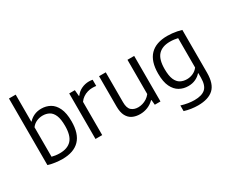

<svg xmlns="http://www.w3.org/2000/svg" viewBox="-149 -1279 2352 1981"><g transform="rotate(-30 1027.0 -289.0)"><path d="M243 9.5Q200.5 9.5 157 3.2Q113.5 -3 75.5 -15V-808H155.5V-486.5H160Q185 -515 223.2 -533Q261.5 -551 310.5 -551Q367 -551 414 -524.8Q461 -498.5 489.2 -439.2Q517.5 -380 517.5 -281.5Q517.5 -134.5 447.8 -62.5Q378 9.5 243 9.5ZM249 -56Q341 -56 388.5 -107Q436 -158 436 -274.5Q436 -355.5 416.5 -400.5Q397 -445.5 363.2 -463.8Q329.5 -482 287 -482Q250 -482 214.8 -466.8Q179.5 -451.5 155.5 -419V-68Q173.5 -63 198.2 -59.5Q223 -56 249 -56Z M640 0V-542.5H707L713.5 -470H718.5Q746.5 -508.5 788.8 -528.2Q831 -548 877 -548Q889.5 -548 899.8 -547Q910 -546 920 -544V-470Q908.5 -472 897.2 -472.5Q886 -473 873 -473Q846.5 -473 817.8 -464.8Q789 -456.5 763.5 -439.2Q738 -422 720 -396V0Z M1169 9Q1118.5 9 1079.5 -9.5Q1040.5 -28 1018 -70Q995.5 -112 995.5 -182.5V-542.5H1075.5V-186Q1075.5 -116.5 1106.5 -89.2Q1137.5 -62 1186.5 -62Q1211 -62 1237.8 -69.5Q1264.5 -77 1289.5 -93Q1314.5 -109 1334 -134.5V-542.5H1414V0H1346.5L1341 -59.5H1336Q1302 -25.5 1259 -8.2Q1216 9 1169 9Z M1731 230Q1693.5 230 1650.8 223.8Q1608 217.5 1571 205.5V138.5Q1613.5 151.5 1652.2 157.8Q1691 164 1726.5 164Q1814.5 164 1856.5 126.2Q1898.5 88.5 1898.5 -4.5V-57.5H1894Q1869.5 -29 1831.2 -11Q1793 7 1744 7Q1687.5 7 1640.5 -19.2Q1593.5 -45.5 1565 -104.2Q1536.5 -163 1536.5 -260.5Q1536.5 -406.5 1606.2 -478.8Q1676 -551 1811.5 -551Q1839.5 -551 1868.8 -548Q1898 -545 1926 -539.5Q1954 -534 1978.5 -526.5V-16.5Q1978.5 115.5 1916.5 172.8Q1854.5 230 1731 230ZM1767.5 -61.5Q1804 -61.5 1839.2 -77Q1874.5 -92.5 1898.5 -124.5V-474.5Q1880.5 -479 1856 -482.2Q1831.5 -485.5 1805 -485.5Q1714 -485.5 1666 -434.8Q1618 -384 1618 -268Q1618 -187.5 1637.5 -142.5Q1657 -97.5 1690.8 -79.5Q1724.5 -61.5 1767.5 -61.5Z"/></g></svg>

Font: Encode Sans Condensed Thin
Style: Regular
Weight: 400
Version: Version 3.002